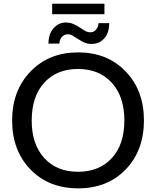

<svg xmlns="http://www.w3.org/2000/svg" viewBox="-20 -1008 841 1035"><path d="M218.3 -156.2Q286.1 -82 400.4 -82Q514.6 -82 582.5 -155.3Q650.4 -229 650.4 -358.4Q650.4 -487.8 582.5 -562Q514.6 -636.2 400.4 -636.2Q286.1 -636.2 218.8 -562.5Q151.4 -488.8 150.9 -359.9Q150.4 -231 218.3 -156.2ZM401.4 7.3Q242.7 7.3 144 -94.7Q45.4 -196.8 45.4 -358.4Q45.4 -520 144.5 -622.6Q244.1 -725.6 401.4 -725.6Q558.6 -725.6 657.2 -623Q755.9 -521 755.9 -358.9Q755.9 -196.8 657.7 -94.7Q559.6 7.3 401.4 7.3ZM261.2 -987.8H543V-931.6H261.2ZM511.2 -883.3H568.8Q568.8 -809.1 515.6 -780.3Q498.5 -771 469.2 -771Q439.9 -771 401.9 -796.9Q386.7 -806.6 373 -814.9Q359.4 -823.2 346.7 -823.2Q334 -823.2 325.7 -818.4Q301.8 -804.7 299.8 -772.9H241.2Q241.2 -846.2 294.9 -877Q312.5 -886.7 335 -886.7Q357.4 -886.7 376 -878.4Q394.5 -870.1 409.2 -860.4Q424.3 -850.6 437.5 -842.3Q450.7 -834 468.3 -834Q485.8 -834 498 -848.6Q510.3 -863.3 511.2 -883.3Z"/></svg>

Font: Lato-Medium
Style: Regular
Weight: 500
Designer: Lukasz Dziedzic
Foundry: tyPoland Lukasz Dziedzic
Version: Version 2.006; 2014-01-15